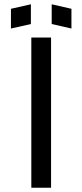

<svg xmlns="http://www.w3.org/2000/svg" viewBox="-20 -875 384 895"><path d="M31 -742V-834L124 -855V-763ZM313 -742 221 -763V-855L313 -834ZM126 0V-700H218V0Z"/></svg>

Font: Odibee Sans
Style: Regular
Weight: 400
Designer: James Barnard - Barnard Co. Limited
Version: Version 2.001; ttfautohint (v1.8.3)